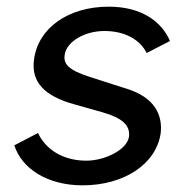

<svg xmlns="http://www.w3.org/2000/svg" viewBox="-20 -546 568 576"><path d="M228 10C350 10 448 -52 462 -146C468 -199 447 -255 353 -282L250 -315C184 -336 170 -355 174 -381C179 -421 234 -453 293 -453C355 -453 400 -427 420 -387L490 -423C464 -483 403 -526 306 -526C185 -526 94 -462 82 -367C73 -301 112 -258 203 -233L288 -209C347 -192 371 -170 367 -136C361 -96 294 -64 239 -64C166 -64 116 -100 94 -147L23 -110C45 -41 121 10 228 10Z"/></svg>

Font: United Sans Medium
Style: Italic
Weight: 500
Italic angle: -8°
Designer: Pablo Impallari, Rodrigo Fuenzalida (Modified by Dan O. Williams)
Version: Version 1.000;PS 001.000;hotconv 1.0.88;makeotf.lib2.5.64775